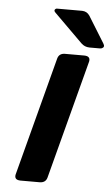

<svg xmlns="http://www.w3.org/2000/svg" viewBox="-52 -743 455 778"><g transform="rotate(5 175.5 -353.5)"><path d="M250.5 -707Q270 -706.5 280.8 -690.4L347.2 -583Q356.4 -568.8 343.3 -563Q338.9 -561.5 334.5 -561.5H292.5Q272.9 -562 259.3 -575.2L144 -689.5Q134.3 -698.2 141.6 -704.6Q144 -706.5 147 -707ZM296.4 -504.9Q296.4 -504.9 169.4 -21.5Q163.6 -0.5 140.1 0H61Q35.2 -0.5 39.6 -22.5L166.5 -505.9Q172.4 -526.9 195.8 -527.3H274.9Q300.8 -526.9 296.4 -504.9Z"/></g></svg>

Font: Allan
Style: Bold
Weight: 500
Italic angle: -14.3°
Version: Version 1.002